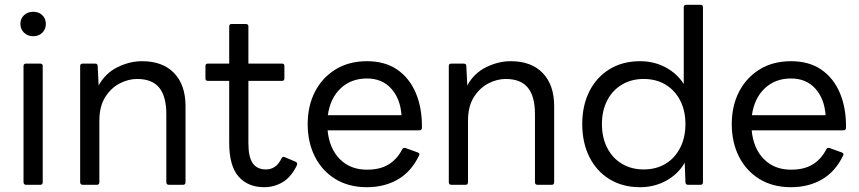

<svg xmlns="http://www.w3.org/2000/svg" viewBox="-20 -770 3579 800"><path d="M118 -619Q96 -619 80.5 -633.5Q65 -648 65 -670Q65 -693 80.5 -707Q96 -721 118 -721Q141 -721 156 -707Q171 -693 171 -670Q171 -648 156 -633.5Q141 -619 118 -619ZM89 0Q78 0 78 -11V-495Q78 -505 89 -505H148Q158 -505 158 -495V-11Q158 0 148 0Z M325 0Q314 0 314 -11V-495Q314 -505 325 -505H376Q387 -505 387 -495L391 -414Q419 -465 469.5 -490Q520 -515 572 -515Q658 -515 705.5 -465.5Q753 -416 753 -328V-11Q753 0 743 0H684Q673 0 673 -11V-295Q673 -368 643.5 -404.5Q614 -441 551 -441Q515 -441 479 -422.5Q443 -404 418.5 -365.5Q394 -327 394 -267V-11Q394 0 384 0Z M1081 10Q1013 10 974 -34.5Q935 -79 935 -175V-433H846Q836 -433 836 -443V-495Q836 -505 846 -505H935V-660Q935 -670 945 -670H1004Q1015 -670 1015 -660V-505H1155Q1165 -505 1165 -495V-443Q1165 -433 1155 -433H1015V-173Q1015 -116 1033 -90Q1051 -64 1088 -64Q1131 -64 1153 -110Q1158 -120 1167 -115L1212 -96Q1222 -91 1216 -79Q1192 -31 1157 -10.5Q1122 10 1081 10Z M1509 10Q1433 10 1377.5 -24Q1322 -58 1292 -117.5Q1262 -177 1262 -253Q1262 -329 1292.5 -388Q1323 -447 1378.5 -481Q1434 -515 1509 -515Q1584 -515 1635 -480Q1686 -445 1712.5 -382.5Q1739 -320 1738 -238Q1738 -227 1727 -227H1345Q1352 -152 1395.5 -107.5Q1439 -63 1509 -63Q1564 -63 1599.5 -85Q1635 -107 1656 -148Q1660 -156 1670 -153L1720 -135Q1731 -131 1726 -122Q1694 -55 1638 -22.5Q1582 10 1509 10ZM1509 -443Q1443 -443 1399.5 -402Q1356 -361 1346 -290H1653Q1648 -359 1610 -401Q1572 -443 1509 -443Z M1861 0Q1850 0 1850 -11V-495Q1850 -505 1861 -505H1912Q1923 -505 1923 -495L1927 -414Q1955 -465 2005.5 -490Q2056 -515 2108 -515Q2194 -515 2241.5 -465.5Q2289 -416 2289 -328V-11Q2289 0 2279 0H2220Q2209 0 2209 -11V-295Q2209 -368 2179.5 -404.5Q2150 -441 2087 -441Q2051 -441 2015 -422.5Q1979 -404 1954.5 -365.5Q1930 -327 1930 -267V-11Q1930 0 1920 0Z M2647 10Q2574 10 2519.5 -23.5Q2465 -57 2435.5 -116.5Q2406 -176 2406 -253Q2406 -330 2435.5 -389Q2465 -448 2519.5 -481.5Q2574 -515 2647 -515Q2705 -515 2753 -489.5Q2801 -464 2829 -420V-740Q2829 -750 2840 -750H2899Q2909 -750 2909 -740V-11Q2909 0 2899 0H2847Q2836 0 2836 -11L2833 -92Q2806 -45 2756.5 -17.5Q2707 10 2647 10ZM2662 -64Q2714 -64 2753 -87.5Q2792 -111 2814 -154Q2836 -197 2836 -253Q2836 -309 2814 -351.5Q2792 -394 2753 -417.5Q2714 -441 2662 -441Q2611 -441 2571.5 -417.5Q2532 -394 2510 -351.5Q2488 -309 2488 -253Q2488 -197 2510 -154Q2532 -111 2571.5 -87.5Q2611 -64 2662 -64Z M3276 10Q3200 10 3144.5 -24Q3089 -58 3059 -117.5Q3029 -177 3029 -253Q3029 -329 3059.5 -388Q3090 -447 3145.5 -481Q3201 -515 3276 -515Q3351 -515 3402 -480Q3453 -445 3479.5 -382.5Q3506 -320 3505 -238Q3505 -227 3494 -227H3112Q3119 -152 3162.5 -107.5Q3206 -63 3276 -63Q3331 -63 3366.5 -85Q3402 -107 3423 -148Q3427 -156 3437 -153L3487 -135Q3498 -131 3493 -122Q3461 -55 3405 -22.5Q3349 10 3276 10ZM3276 -443Q3210 -443 3166.5 -402Q3123 -361 3113 -290H3420Q3415 -359 3377 -401Q3339 -443 3276 -443Z"/></svg>

Font: LINE Seed Sans App
Style: Regular
Weight: 400
Designer: LINE VX Design & Dalton Maag Ltd & Sandoll Inc
Foundry: Dalton Maag Ltd
Version: Version 1.003